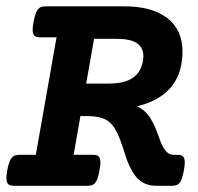

<svg xmlns="http://www.w3.org/2000/svg" viewBox="-20 -600 640 620"><path d="M162.6 -479.5H110.4Q102.1 -479.5 96.7 -481.4Q91.3 -483.4 88.4 -488.8Q85.4 -494.1 85.4 -503.9Q85.4 -513.7 88.4 -529.3Q91.3 -544.9 94.7 -554.7Q98.1 -564.5 102.8 -570.1Q107.4 -575.7 113.5 -577.6Q119.6 -579.6 127.9 -579.6H380.4Q471.2 -579.6 520.3 -541.5Q569.3 -503.4 569.3 -433.6Q569.3 -402.3 561.5 -374.5Q553.7 -346.7 536.4 -323.7Q519 -300.8 491 -283.7Q462.9 -266.6 422.9 -256.8Q444.3 -246.6 458 -229Q466.8 -217.8 473.1 -205.1Q479.5 -192.4 484.6 -179.9Q489.7 -167.5 493.9 -155.3Q498 -143.1 502.9 -132.3Q509.8 -118.2 518.6 -109.1Q527.3 -100.1 541 -100.1H552.2Q560.5 -100.1 565.9 -98.1Q571.3 -96.2 574 -90.6Q576.7 -85 576.7 -75.2Q576.7 -65.4 573.7 -49.8Q570.8 -34.2 567.6 -24.4Q564.5 -14.6 559.8 -9.3Q555.2 -3.9 549.1 -2Q543 0 534.7 0H485.8Q453.6 0 432.6 -16.4Q411.6 -32.7 396.5 -67.9Q390.6 -80.6 386.2 -94.5Q381.8 -108.4 377.2 -122.6Q372.6 -136.7 367.2 -150.6Q361.8 -164.6 355 -177.7Q348.1 -190.4 339.8 -199.5Q331.5 -208.5 320.6 -214.1Q309.6 -219.7 294.9 -222.4Q280.3 -225.1 260.7 -225.1H239.7L217.8 -100.1H279.8Q288.1 -100.1 293.5 -98.1Q298.8 -96.2 301.5 -90.6Q304.2 -85 304.2 -75.2Q304.2 -65.4 301.3 -49.8Q298.3 -34.2 295.2 -24.4Q292 -14.6 287.4 -9.3Q282.7 -3.9 276.6 -2Q270.5 0 262.2 0H25.9Q17.6 0 12 -2Q6.3 -3.9 3.7 -9.3Q1 -14.6 0.7 -24.4Q0.5 -34.2 3.4 -49.8Q6.3 -65.4 9.8 -75.2Q13.2 -85 17.8 -90.6Q22.5 -96.2 28.8 -98.1Q35.2 -100.1 43.5 -100.1H95.7ZM331.1 -330.1Q393.6 -330.1 420.4 -358.4Q431.2 -369.6 437 -386Q442.9 -402.3 442.9 -418.5Q442.9 -446.8 421.9 -460.7Q400.9 -474.6 356.4 -474.6H283.7L258.3 -330.1Z"/></svg>

Font: Courier Prime
Style: Bold Italic
Weight: 700
Monospace: yes
Designer: Alan Dague-Greene
Foundry: Quote-Unquote Apps
Version: Version 1.202